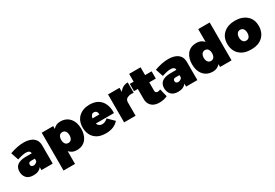

<svg xmlns="http://www.w3.org/2000/svg" viewBox="59 -1903 4667 3258"><g transform="rotate(-30 2392.5 -274.0)"><path d="M198 10Q102 10 58.5 -39.5Q15 -89 15 -162Q15 -324 227 -329H352Q350 -389 267 -389Q208 -389 101 -354L51 -504Q201 -557 321 -557Q390.5 -557 448.2 -536.8Q506 -516.5 540.5 -470.5Q573 -426 573 -354V0H352V-59Q302 10 198 10ZM276 -133Q320 -133 352 -175V-225H274Q228 -225 226 -181Q226 -136 276 -133Z M898 194H673V-547H898V-492Q953 -555 1037 -555Q1154 -555 1221 -477.5Q1288 -400 1288 -270Q1288 -218 1274.8 -168.2Q1261.5 -118.5 1232.5 -78.8Q1203.5 -39 1156.8 -15.5Q1110 8 1043 8Q955 8 898 -56ZM979 -170Q1021 -170 1041 -200.5Q1061 -231 1061 -276Q1061 -321 1041 -351.5Q1021 -382 979 -382Q938 -382 918 -351.5Q898 -321 898 -276Q898 -231 918 -200.5Q938 -170 979 -170Z M1616 8Q1515.5 8 1449.5 -28.5Q1380.5 -68 1349.2 -132Q1318 -196 1318 -271Q1318 -407 1399.5 -481Q1481 -555 1610 -555Q1709.5 -555 1774.5 -515.5Q1841.5 -472.5 1871.8 -403Q1902 -333.5 1902 -251L1901 -223H1545Q1571 -158 1636 -158Q1694 -158 1747 -207L1864 -92Q1776 8 1616 8ZM1676 -327Q1676 -401 1612 -405Q1555 -405 1540 -327Z M2197 0H1972V-547H2197V-467Q2259 -557 2364 -557V-354Q2340 -357 2320 -357Q2273 -357 2235 -336Q2197 -315 2197 -261Z M2663 10Q2593 10 2547.2 -14.8Q2501.5 -39.5 2479.2 -81.8Q2457 -124 2457 -176V-375H2382V-517H2457V-670H2681V-517H2809V-375H2681V-210Q2681 -167 2725 -164Q2744 -164 2781 -178L2819 -24Q2751 10 2663 10Z M3032 10Q2936 10 2892.5 -39.5Q2849 -89 2849 -162Q2849 -324 3061 -329H3186Q3184 -389 3101 -389Q3042 -389 2935 -354L2885 -504Q3035 -557 3155 -557Q3224.5 -557 3282.2 -536.8Q3340 -516.5 3374.5 -470.5Q3407 -426 3407 -354V0H3186V-59Q3136 10 3032 10ZM3110 -133Q3154 -133 3186 -175V-225H3108Q3062 -225 3060 -181Q3060 -136 3110 -133Z M3713 8Q3596 8 3529 -69.5Q3462 -147 3462 -277Q3462 -329 3475 -378.5Q3488 -428 3516.8 -467.8Q3545.5 -507.5 3592.2 -531.2Q3639 -555 3707 -555Q3797 -555 3852 -491V-742H4077V0H3852V-55Q3797 8 3713 8ZM3771 -165Q3812 -165 3832 -195.5Q3852 -226 3852 -271Q3852 -316 3832 -346.5Q3812 -377 3771 -377Q3731 -377 3710 -346.2Q3689 -315.5 3689 -271Q3689 -226.5 3710 -195.8Q3731 -165 3771 -165Z M4461 8Q4357 8 4289 -29.5Q4218 -69 4185 -133.5Q4152 -198 4152 -274Q4152 -407 4237.5 -481Q4323 -555 4461 -555Q4599 -555 4684.5 -481Q4770 -407 4770 -274Q4770 -199 4737.5 -134.5Q4705 -70 4633.5 -29.5Q4564.5 8 4461 8ZM4461 -165Q4503 -165 4523 -195.5Q4543 -226 4543 -271Q4543 -316 4523 -346.5Q4503 -377 4461 -377Q4421 -377 4400 -346.2Q4379 -315.5 4379 -271Q4379 -226.5 4400 -195.8Q4421 -165 4461 -165Z"/></g></svg>

Font: Argentum Novus Black
Style: Regular
Weight: 900
Designer: Julieta Ulanovsky (font) & Cristiano Sobral (main changes)
Foundry: Julieta Ulanovsky (font) & Cristiano Sobral (main changes)
Version: Version 3.00;November 27, 2020;FontCreator 13.0.0.2655 64-bi